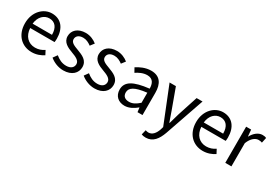

<svg xmlns="http://www.w3.org/2000/svg" viewBox="10 -1410 3493 2497"><g transform="rotate(30 1757.0 -161.5)"><path d="M312 13C385 13 443 -11 490 -42L458 -103C417 -76 375 -60 322 -60C219 -60 148 -134 142 -250H508C510 -264 512 -282 512 -302C512 -457 434 -557 295 -557C171 -557 52 -448 52 -271C52 -92 167 13 312 13ZM141 -315C152 -423 220 -484 297 -484C382 -484 432 -425 432 -315Z M788 13C916 13 985 -60 985 -148C985 -251 899 -283 820 -313C759 -336 703 -356 703 -407C703 -450 735 -486 804 -486C852 -486 890 -465 927 -438L971 -495C930 -529 870 -557 803 -557C684 -557 616 -489 616 -403C616 -310 698 -274 774 -246C834 -224 898 -198 898 -143C898 -96 863 -58 791 -58C726 -58 678 -84 630 -123L586 -62C637 -19 711 13 788 13Z M1256 13C1384 13 1453 -60 1453 -148C1453 -251 1367 -283 1288 -313C1227 -336 1171 -356 1171 -407C1171 -450 1203 -486 1272 -486C1320 -486 1358 -465 1395 -438L1439 -495C1398 -529 1338 -557 1271 -557C1152 -557 1084 -489 1084 -403C1084 -310 1166 -274 1242 -246C1302 -224 1366 -198 1366 -143C1366 -96 1331 -58 1259 -58C1194 -58 1146 -84 1098 -123L1054 -62C1105 -19 1179 13 1256 13Z M1707 13C1774 13 1835 -22 1887 -65H1890L1898 0H1973V-334C1973 -469 1918 -557 1785 -557C1697 -557 1621 -518 1572 -486L1607 -423C1650 -452 1707 -481 1770 -481C1859 -481 1882 -414 1882 -344C1651 -318 1549 -259 1549 -141C1549 -43 1616 13 1707 13ZM1733 -61C1679 -61 1637 -85 1637 -147C1637 -217 1699 -262 1882 -283V-132C1829 -85 1785 -61 1733 -61Z M2154 234C2262 234 2319 152 2357 46L2561 -543H2472L2374 -242C2360 -193 2344 -138 2330 -88H2325C2306 -139 2288 -194 2271 -242L2161 -543H2066L2284 1L2272 42C2249 109 2211 159 2150 159C2135 159 2119 154 2108 150L2090 223C2107 230 2129 234 2154 234Z M2882 13C2955 13 3013 -11 3060 -42L3028 -103C2987 -76 2945 -60 2892 -60C2789 -60 2718 -134 2712 -250H3078C3080 -264 3082 -282 3082 -302C3082 -457 3004 -557 2865 -557C2741 -557 2622 -448 2622 -271C2622 -92 2737 13 2882 13ZM2711 -315C2722 -423 2790 -484 2867 -484C2952 -484 3002 -425 3002 -315Z M3216 0H3308V-349C3344 -441 3399 -475 3444 -475C3467 -475 3479 -472 3497 -466L3514 -545C3497 -554 3480 -557 3456 -557C3396 -557 3340 -513 3302 -444H3300L3291 -543H3216Z"/></g></svg>

Font: Noto Sans CJK HK
Style: Regular
Weight: 400
Designer: Ryoko NISHIZUKA 西塚涼子 (kana, bopomofo & ideographs); Paul D. Hunt (Latin, Greek & Cyrillic); Sandoll Communications 산돌커뮤니
Foundry: Adobe
Version: Version 2.004;hotconv 1.0.118;makeotfexe 2.5.65603